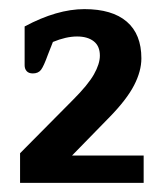

<svg xmlns="http://www.w3.org/2000/svg" viewBox="-20 -789 357 421"><path d="M24 -453 140 -570Q173 -603 186 -626Q199 -649 199 -667Q199 -688 185.5 -698.5Q172 -709 149 -709Q125 -709 96 -697L85 -669Q76 -644 70 -636Q64 -628 52 -628Q43 -628 38.5 -633Q34 -638 34 -646V-731Q105 -769 165 -769Q226 -769 258 -741.5Q290 -714 290 -661Q290 -633 274 -602Q258 -571 221 -533L138 -448H295V-388H24Z"/></svg>

Font: Maitree
Style: Bold
Weight: 700
Designer: CadsonDemak Team
Foundry: CadsonDemak
Version: Version 1.002